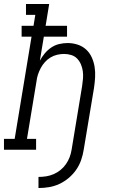

<svg xmlns="http://www.w3.org/2000/svg" viewBox="-50 -755 570 968"><path d="M144 193V137Q163 137 182.5 134Q202 131 220.5 123Q239 115 255 102Q271 89 282.5 72.5Q294 56 301 37.5Q308 19 311 0Q324 -80 337.5 -160.5Q351 -241 364 -321Q367 -340 368.5 -359Q370 -378 367.5 -396Q365 -414 358 -430.5Q351 -447 339 -459.5Q327 -472 309.5 -477.5Q292 -483 273 -483Q256 -483 238.5 -479Q221 -475 205 -465.5Q189 -456 176.5 -442Q164 -428 155.5 -412Q147 -396 141.5 -379.5Q136 -363 134 -345L86 -55H132V0H-30V-55H24L109 -570H59V-625H119L128 -680H81V-735H198L180 -625H288V-570H171L151 -449Q161 -468 175.5 -485.5Q190 -503 208.5 -515.5Q227 -528 248.5 -533Q270 -538 291 -538Q317 -538 341.5 -530Q366 -522 384 -505.5Q402 -489 412.5 -466Q423 -443 427 -417.5Q431 -392 429.5 -365.5Q428 -339 424 -312L372 0Q368 26 359 52Q350 78 334 101Q318 124 296 142.5Q274 161 249 172.5Q224 184 197.5 188.5Q171 193 144 193Z"/></svg>

Font: Iosevka Curly Slab LtObl
Style: Regular
Weight: 300
Italic angle: -9°
Monospace: yes
Designer: Belleve Invis
Foundry: Belleve Invis
Version: Version 11.0.0; ttfautohint (v1.8.3)